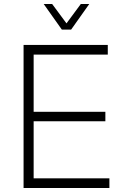

<svg xmlns="http://www.w3.org/2000/svg" viewBox="-20 -933 640 953"><path d="M97 0V-710H515V-662H147V-378H503V-331H147V-48H523V0ZM197 -913H239L310 -817L381 -913H423L333 -786H287Z"/></svg>

Font: Geist Mono UltraLight
Style: Regular
Weight: 200
Monospace: yes
Designer: Basement.studio, Andrés Briganti, Mateo Zaragoza
Foundry: Basement.studio, Vercel, Andrés Briganti, Guido Ferreyra, Mateo Zaragoza
Version: Version 1.400; ttfautohint (v1.8.4.7-5d5b)